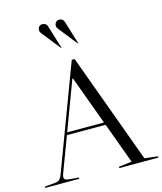

<svg xmlns="http://www.w3.org/2000/svg" viewBox="-172 -1060 981 1160"><g transform="rotate(-15 319.0 -480.0)"><path d="M673 -8V0H428V-8L510 -18L416 -274H174L91 -53Q87 -42 87 -35Q87 -24 93.5 -19.5Q100 -15 117 -13L178 -8V0H-35V-8L21 -13Q46 -15 56.5 -23Q67 -31 75 -53L320 -706H338L590 -18ZM410 -290 298 -595H294L180 -290ZM276 -792 211 -874 197 -892Q184 -907 179.5 -914.5Q175 -922 175 -929Q175 -942 182.5 -951Q190 -960 203 -960Q227 -960 234 -939L279 -793ZM381 -792 316 -874 302 -892Q289 -907 284.5 -914.5Q280 -922 280 -929Q280 -942 287.5 -951Q295 -960 308 -960Q332 -960 339 -939L384 -793Z"/></g></svg>

Font: Libre Caslon Display
Style: Regular
Weight: 400
Designer: Pablo Impallari, Rodrigo Fuenzalida
Foundry: Pablo Impallari, Rodrigo Fuenzalida
Version: Version 1.100; ttfautohint (v1.6) -l 8 -r 50 -G 200 -x 14 -D